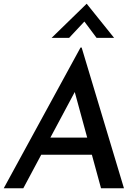

<svg xmlns="http://www.w3.org/2000/svg" viewBox="-21 -1010 741 1030"><path d="M104 0H-1L411 -755H417L644 0H521L361 -586L444 -636ZM227 -272H486L510 -180H184ZM497 -807 423 -906 450 -914 350 -807H256L444 -990L591 -807Z"/></svg>

Font: Josefin Sans Thin Medium
Style: Italic
Weight: 500
Italic angle: -7°
Version: Version 2.000